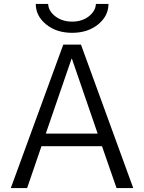

<svg xmlns="http://www.w3.org/2000/svg" viewBox="-20 -957 733 977"><path d="M162 -937H225Q227 -900 262 -873.5Q297 -847 347 -847Q397 -847 431.5 -873.5Q466 -900 468 -937H532Q532 -876 479.5 -833Q427 -790 347 -790Q267 -790 214.5 -833Q162 -876 162 -937ZM346 -658H344L213 -277H477ZM499 -213H191L118 0H35L302 -730H392L658 0H573Z"/></svg>

Font: M PLUS 1p
Style: Regular
Weight: 400
Version: Version 1.062